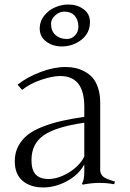

<svg xmlns="http://www.w3.org/2000/svg" viewBox="-20 -803 570 843"><path d="M419.9 -55.2Q419.9 -46.9 423.6 -39.8Q427.2 -32.7 432.4 -28.1Q437.5 -23.4 447.3 -19Q457 -14.6 464.4 -12.2Q471.7 -9.8 484.9 -5.9L481 5.9Q449.7 0 418.9 0Q380.4 0 342.8 7.8L339.8 2.9Q350.1 -11.2 350.1 -48.8V-81.1Q325.7 -35.6 274.2 -7.8Q222.7 20 169.9 20Q113.8 20 79.3 -9Q44.9 -38.1 44.9 -95.2Q44.9 -132.3 60.3 -161.4Q75.7 -190.4 101.3 -210.7Q127 -231 167.2 -246.6Q207.5 -262.2 250.2 -272Q293 -281.7 350.1 -290V-335Q350.1 -469.2 244.1 -469.2Q210 -469.2 160.4 -452.4Q110.8 -435.5 77.1 -408.2L57.1 -431.2Q99.6 -464.8 158 -486.8Q216.3 -508.8 267.1 -508.8Q289.6 -508.8 309.8 -504.6Q330.1 -500.5 350.8 -489.5Q371.6 -478.5 386.5 -461.7Q401.4 -444.8 410.6 -416.7Q419.9 -388.7 419.9 -353ZM192.9 -17.1Q235.4 -17.1 281.7 -45.2Q328.1 -73.2 350.1 -115.2V-264.2Q225.1 -246.1 171.6 -208.7Q118.2 -171.4 118.2 -100.1Q118.2 -56.6 136.7 -36.9Q155.3 -17.1 192.9 -17.1ZM375 -706.1Q375 -657.7 337.4 -628.4Q299.8 -599.1 251 -599.1Q211.9 -599.1 183.1 -620.4Q154.3 -641.6 154.3 -678.2Q154.3 -709.5 174.3 -734.4Q194.3 -759.3 222.7 -771.2Q251 -783.2 280.3 -783.2Q318.8 -783.2 346.9 -762.7Q375 -742.2 375 -706.1ZM324.2 -685.1Q324.2 -715.8 307.9 -733.9Q291.5 -752 262.2 -752Q240.7 -752 222.4 -735.6Q204.1 -719.2 204.1 -699.2Q204.1 -666.5 223.6 -649.2Q243.2 -631.8 273.9 -631.8Q294.9 -631.8 309.6 -647.7Q324.2 -663.6 324.2 -685.1Z"/></svg>

Font: Junge
Style: Regular
Weight: 400
Designer: Alexei Vanyashin
Foundry: Cyreal (www.cyreal.org)
Version: Version 1.002